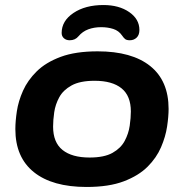

<svg xmlns="http://www.w3.org/2000/svg" viewBox="-20 -735 731 763"><path d="M324 8Q188 8 114.5 -51Q41 -110 41 -222Q41 -253 47 -293Q53 -333 71.5 -374.5Q90 -416 126 -451.5Q162 -487 221 -509Q280 -531 368 -531Q504 -531 577 -472.5Q650 -414 650 -302Q650 -272 644 -232Q638 -192 620 -150Q602 -108 566.5 -72.5Q531 -37 472 -14.5Q413 8 324 8ZM336 -109Q394 -109 427 -127.5Q460 -146 475.5 -175Q491 -204 495.5 -235.5Q500 -267 500 -292Q500 -354 463 -384Q426 -414 356 -414Q298 -414 264.5 -395.5Q231 -377 215.5 -348.5Q200 -320 195.5 -289Q191 -258 191 -232Q191 -169 228.5 -139Q266 -109 336 -109ZM391 -715Q453 -715 493.5 -687Q534 -659 534 -616Q534 -596 523 -585.5Q512 -575 496 -575Q483 -575 477 -580Q471 -585 465 -594Q452 -613 430 -620Q408 -627 382 -627Q354 -627 331 -618.5Q308 -610 292 -591Q279 -575 257 -575Q243 -575 234 -583Q225 -591 225 -604Q225 -652 272 -683.5Q319 -715 391 -715Z"/></svg>

Font: Asap Expanded Expanded Regular
Style: Bold Italic
Weight: 700
Width: 7
Italic angle: -6°
Designer: Pablo Cosgaya
Foundry: Omnibus-Type
Version: Version 3.001; ttfautohint (v1.8.4.7-5d5b)